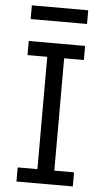

<svg xmlns="http://www.w3.org/2000/svg" viewBox="-59 -912 518 950"><g transform="rotate(5 200.0 -437.5)"><path d="M340 0H60V-70H158V-628H60V-698H340V-628H242V-70H340ZM60 -807V-875H340V-807Z"/></g></svg>

Font: IBM Plex Sans Var
Style: Regular
Weight: 400
Designer: Mike Abbink, Paul van der Laan, Pieter van Rosmalen
Foundry: Bold Monday
Version: Version 3.000